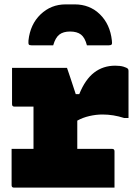

<svg xmlns="http://www.w3.org/2000/svg" viewBox="-20 -857 640 877"><path d="M300 -713Q269 -713 251 -699Q233 -685 223 -650H124Q114 -650 111.5 -654Q109 -658 110 -672Q118 -746 165.5 -791.5Q213 -837 280 -837H321Q390 -837 436.5 -791.5Q483 -746 491 -672Q493 -658 490 -654Q487 -650 477 -650H377Q368 -685 350 -699Q332 -713 300 -713ZM33 -177H133V-370H46Q35 -370 35 -381V-547H286Q286 -547 290.5 -534Q295 -521 301.5 -501.5Q308 -482 314.5 -462Q321 -442 326 -427H342Q369 -494 410 -525.5Q451 -557 506 -557Q529 -557 544 -552.5Q559 -548 564 -543Q567 -540 567 -533V-318H547Q498 -334 448 -334Q419 -334 388.5 -327Q358 -320 333 -306V-177H492Q503 -177 503 -166V0H44Q33 0 33 -11Z"/></svg>

Font: Recursive Mn Lnr St Blk
Style: Regular
Weight: 900
Monospace: yes
Version: Version 1.079;hotconv 1.0.112;makeotfexe 2.5.65598; ttfautoh